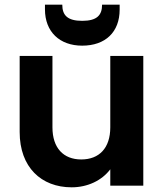

<svg xmlns="http://www.w3.org/2000/svg" viewBox="-20 -793 701 820"><path d="M64 -554V-229C64 -79 156 7 286 7C354 7 415 -22 451 -70V0H592V-554H451V-249C451 -161 404 -112 327 -112C251 -112 204 -161 204 -249V-554ZM172 -753C172 -657 235 -598 331 -598C430 -598 491 -656 491 -752V-773H416C416 -728 394 -704 331 -704C268 -704 246 -728 246 -773H172Z"/></svg>

Font: Poppins SemiBold
Style: Regular
Weight: 600
Designer: Ninad Kale (Devanagari), Jonny Pinhorn (Latin)
Foundry: Indian Type Foundry
Version: 4.004